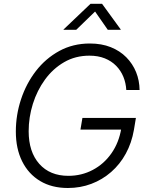

<svg xmlns="http://www.w3.org/2000/svg" viewBox="-20 -963 766 994"><path d="M331.5 10.3Q248 10.3 187.7 -25.9Q127.4 -62 94.7 -127.7Q62 -193.4 62 -281.7Q62 -367.7 88.9 -449Q115.7 -530.3 166 -595.5Q216.3 -660.6 287.1 -699.2Q357.9 -737.8 445.3 -737.8Q505.9 -737.8 553.5 -718.8Q601.1 -699.7 634 -666.3Q667 -632.8 684.6 -589.4Q702.1 -545.9 702.6 -497.1H633.8Q631.8 -533.2 618.7 -565.4Q605.5 -597.7 581.3 -622.3Q557.1 -647 522.5 -660.9Q487.8 -674.8 442.9 -674.8Q370.1 -674.8 312 -641.1Q253.9 -607.4 212.9 -551Q171.9 -494.6 150.1 -425Q128.4 -355.5 128.4 -283.7Q128.4 -176.8 183.3 -114.7Q238.3 -52.7 334 -52.7Q402.3 -52.7 460.2 -83.3Q518.1 -113.8 556.9 -169.2Q595.7 -224.6 607.9 -297.9L628.9 -292H396.5L406.7 -352.5H683.6L673.3 -290.5Q661.6 -223.1 631.3 -167.7Q601.1 -112.3 555.4 -72.5Q509.8 -32.7 452.9 -11.2Q396 10.3 331.5 10.3ZM374.5 -808.6H308.6L309.1 -810.5L448.7 -943.4H508.3L605 -810.5L604.5 -808.6H538.1L472.2 -903.3Z"/></svg>

Font: Inter 24pt Light
Style: Italic
Weight: 300
Italic angle: -9.3988°
Designer: Rasmus Andersson
Foundry: rsms
Version: Version 4.001;git-66647c0bb